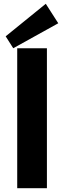

<svg xmlns="http://www.w3.org/2000/svg" viewBox="-20 -995 339 1015"><path d="M228 -740V0H71V-740ZM288 -872 50 -740 10 -803 222 -975Z"/></svg>

Font: Pathway Extreme
Style: Bold
Weight: 700
Designer: Eduardo Rodriguez Tunni
Foundry: Eduardo Rodriguez Tunni
Version: Version 1.001;gftools[0.9.26]